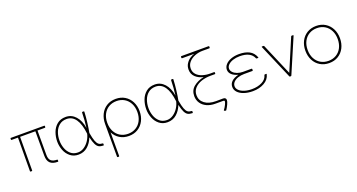

<svg xmlns="http://www.w3.org/2000/svg" viewBox="-53 -1575 4899 2633"><g transform="rotate(-20 2397.0 -258.5)"><path d="M31 -484V-498Q31 -506 39 -506H525Q533 -506 533 -498L532 -484Q532 -476 524 -476H416V-120Q416 -61 444 -34.5Q472 -8 532 -8Q540 -8 540 0V15Q540 23 532 23Q457 23 421 -11.5Q385 -46 385 -120V-476H162L160 13Q160 21 152 21H136Q128 21 128 13L131 -476H39Q31 -476 31 -484Z M1052 -145Q1023 -68 967.5 -20Q912 28 834 28Q764 28 715 -11.5Q666 -51 642 -112.5Q618 -174 618 -239Q618 -309 641.5 -373Q665 -437 715 -478Q765 -519 841 -519Q926 -519 984 -454.5Q1042 -390 1059 -278Q1073 -392 1075 -498Q1075 -506 1083 -506H1100Q1108 -506 1108 -498Q1105 -426 1094.5 -340.5Q1084 -255 1073 -201Q1087 -119 1103 -77.5Q1119 -36 1140 -20.5Q1161 -5 1195 -4Q1203 -4 1203 4V19Q1203 27 1195 27Q1155 26 1130.5 13Q1106 0 1087.5 -36.5Q1069 -73 1052 -145ZM843 -488Q780 -488 737 -453.5Q694 -419 673 -363Q652 -307 652 -242Q652 -185 671 -130.5Q690 -76 731.5 -39.5Q773 -3 837 -3Q886 -3 929 -32.5Q972 -62 1001.5 -108Q1031 -154 1041 -202Q1025 -345 975 -416.5Q925 -488 843 -488Z M1318 235V-244Q1318 -320 1348.5 -382.5Q1379 -445 1436.5 -481Q1494 -517 1571 -517Q1646 -517 1703 -482Q1760 -447 1791.5 -385.5Q1823 -324 1823 -247Q1823 -169 1791.5 -107.5Q1760 -46 1703 -11Q1646 24 1571 24Q1496 24 1438 -11.5Q1380 -47 1349 -109V235Q1349 243 1341 243H1326Q1318 243 1318 235ZM1571 -8Q1635 -8 1685 -38Q1735 -68 1762.5 -122Q1790 -176 1790 -247Q1790 -318 1762 -372Q1734 -426 1684.5 -455.5Q1635 -485 1571 -485Q1507 -485 1457 -455.5Q1407 -426 1379 -372Q1351 -318 1351 -247Q1351 -176 1379 -121.5Q1407 -67 1457 -37.5Q1507 -8 1571 -8Z M2351 -145Q2322 -68 2266.5 -20Q2211 28 2133 28Q2063 28 2014 -11.5Q1965 -51 1941 -112.5Q1917 -174 1917 -239Q1917 -309 1940.5 -373Q1964 -437 2014 -478Q2064 -519 2140 -519Q2225 -519 2283 -454.5Q2341 -390 2358 -278Q2372 -392 2374 -498Q2374 -506 2382 -506H2399Q2407 -506 2407 -498Q2404 -426 2393.5 -340.5Q2383 -255 2372 -201Q2386 -119 2402 -77.5Q2418 -36 2439 -20.5Q2460 -5 2494 -4Q2502 -4 2502 4V19Q2502 27 2494 27Q2454 26 2429.5 13Q2405 0 2386.5 -36.5Q2368 -73 2351 -145ZM2142 -488Q2079 -488 2036 -453.5Q1993 -419 1972 -363Q1951 -307 1951 -242Q1951 -185 1970 -130.5Q1989 -76 2030.5 -39.5Q2072 -3 2136 -3Q2185 -3 2228 -32.5Q2271 -62 2300.5 -108Q2330 -154 2340 -202Q2324 -345 2274 -416.5Q2224 -488 2142 -488Z M2968 26Q2968 19 2962.5 16Q2957 13 2942 13H2832Q2764 13 2710.5 -11.5Q2657 -36 2627 -80.5Q2597 -125 2597 -183Q2597 -267 2656.5 -316.5Q2716 -366 2808 -386Q2740 -399 2694 -442Q2648 -485 2648 -552Q2648 -601 2672.5 -638.5Q2697 -676 2731 -698.5Q2765 -721 2796 -729H2619Q2611 -729 2611 -737V-752Q2611 -760 2619 -760H3016Q3024 -760 3024 -752V-737Q3024 -729 3016 -729H2917Q2859 -729 2804.5 -708Q2750 -687 2715.5 -647.5Q2681 -608 2681 -555Q2681 -502 2714 -467Q2747 -432 2798.5 -416Q2850 -400 2907 -400H2966Q2974 -400 2974 -392V-378Q2974 -370 2966 -370H2902Q2832 -370 2770 -349.5Q2708 -329 2669 -287Q2630 -245 2630 -184Q2630 -109 2690 -63Q2750 -17 2856 -17L2958 -18Q2978 -18 2989 -8.5Q3000 1 3000 19Q3000 42 2982 80Q2964 118 2944 148Q2940 154 2931 151L2916 146Q2909 143 2913 137Q2937 105 2952.5 72.5Q2968 40 2968 26Z M3378 28Q3306 28 3249.5 8.5Q3193 -11 3161.5 -45Q3130 -79 3130 -123Q3130 -216 3265 -252Q3204 -269 3172.5 -299.5Q3141 -330 3141 -369Q3141 -411 3171 -444.5Q3201 -478 3253 -497Q3305 -516 3370 -516Q3459 -516 3518.5 -485Q3578 -454 3604 -384Q3607 -376 3599 -376H3581Q3573 -376 3570 -383Q3528 -485 3368 -485Q3315 -485 3270.5 -470.5Q3226 -456 3200 -430.5Q3174 -405 3174 -373Q3174 -345 3196.5 -320.5Q3219 -296 3257 -282Q3295 -268 3338 -268H3464Q3472 -268 3472 -260V-243Q3472 -235 3464 -235H3345Q3294 -235 3252.5 -220.5Q3211 -206 3187 -180Q3163 -154 3163 -121Q3163 -88 3190.5 -61Q3218 -34 3266.5 -18.5Q3315 -3 3376 -3Q3461 -3 3523.5 -35Q3586 -67 3600 -125Q3603 -133 3610 -133H3628Q3632 -133 3633.5 -131Q3635 -129 3634 -125Q3617 -53 3545.5 -12.5Q3474 28 3378 28Z M4138 -506H4154Q4165 -506 4161 -497L3945 7Q3941 13 3934 13H3926Q3917 13 3915 7L3699 -497L3698 -501Q3698 -506 3705 -506H3723Q3730 -506 3734 -500L3931 -38L4127 -500Q4129 -506 4138 -506Z M4242 -247Q4242 -324 4273.5 -385.5Q4305 -447 4362.5 -482Q4420 -517 4495 -517Q4570 -517 4627 -482Q4684 -447 4715.5 -385.5Q4747 -324 4747 -247Q4747 -169 4715.5 -107.5Q4684 -46 4627 -11Q4570 24 4495 24Q4420 24 4362.5 -11Q4305 -46 4273.5 -107.5Q4242 -169 4242 -247ZM4714 -247Q4714 -318 4686 -372Q4658 -426 4608.5 -455.5Q4559 -485 4495 -485Q4431 -485 4381 -455.5Q4331 -426 4303 -372Q4275 -318 4275 -247Q4275 -176 4303 -121.5Q4331 -67 4381 -37.5Q4431 -8 4495 -8Q4559 -8 4609 -38Q4659 -68 4686.5 -122Q4714 -176 4714 -247Z"/></g></svg>

Font: LINE Seed JP_TTF Thin
Style: Regular
Weight: 250
Designer: LY Corporation & Fontrix & Fontworks
Version: Version 1.008